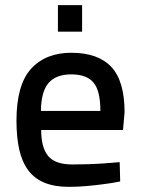

<svg xmlns="http://www.w3.org/2000/svg" viewBox="-20 -715 547 746"><path d="M261 -76Q290 -76 322.5 -77Q355 -78 382 -80Q414 -82 445 -85L447 -10Q413 -3 379 1Q350 5 315 8Q280 11 248 11Q192 11 153 -5Q114 -21 90 -53Q66 -85 55 -133Q44 -181 44 -246Q44 -385 100.5 -447.5Q157 -510 257 -510Q361 -510 412.5 -455Q464 -400 464 -279L458 -210H140Q140 -142 167 -109Q194 -76 261 -76ZM370 -284Q370 -362 343.5 -394Q317 -426 257 -426Q198 -426 169 -393Q140 -360 139 -284ZM205 -695H299V-592H205Z"/></svg>

Font: Panefresco 600wt
Style: Regular
Weight: 600
Designer: Campivisivi
Foundry: Campivisivi & Chank Co
Version: Version 1.001